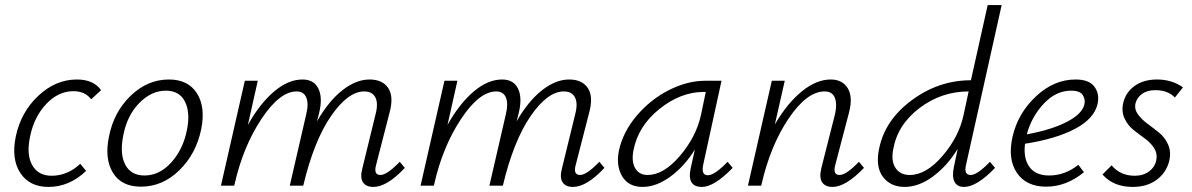

<svg xmlns="http://www.w3.org/2000/svg" viewBox="-20 -731 4695 756"><path d="M339 -340Q315 -372 269 -372Q210 -372 162.5 -322Q115 -272 99 -196Q83 -124 106.5 -81.5Q130 -39 183 -39Q246 -39 296 -86L319 -58Q253 5 171 5Q96 5 60 -50Q24 -105 42 -193Q62 -289 130.5 -353.5Q199 -418 283 -418Q348 -418 378 -376Z M535 4Q458 4 424.5 -51Q391 -106 409 -193Q428 -290 494.5 -354Q561 -418 645 -418Q721 -418 755.5 -363.5Q790 -309 772 -221Q752 -125 686 -60.5Q620 4 535 4ZM549 -40Q608 -40 654.5 -91.5Q701 -143 716 -219Q730 -287 708.5 -330.5Q687 -374 633 -374Q576 -374 528 -325Q480 -276 465 -196Q451 -124 473.5 -82Q496 -40 549 -40Z M1554 -94 1574 -70Q1504 5 1450 5Q1421 5 1409 -13.5Q1397 -32 1407 -69L1459 -282Q1470 -324 1458 -347.5Q1446 -371 1414 -371Q1350 -371 1283 -273.5Q1216 -176 1174 0H1121L1186 -282Q1196 -323 1186 -347Q1176 -371 1148 -371Q1081 -371 1009 -262Q937 -153 904 -7L902 0H850L944 -413H995L956 -239Q1003 -323 1059 -370.5Q1115 -418 1171 -418Q1216 -418 1233.5 -382.5Q1251 -347 1237 -288L1228 -253Q1274 -333 1328 -375.5Q1382 -418 1435 -418Q1486 -418 1508.5 -384.5Q1531 -351 1514 -288L1461 -82Q1450 -42 1478 -42Q1504 -42 1554 -94Z M2340 -94 2360 -70Q2290 5 2236 5Q2207 5 2195 -13.5Q2183 -32 2193 -69L2245 -282Q2256 -324 2244 -347.5Q2232 -371 2200 -371Q2136 -371 2069 -273.5Q2002 -176 1960 0H1907L1972 -282Q1982 -323 1972 -347Q1962 -371 1934 -371Q1867 -371 1795 -262Q1723 -153 1690 -7L1688 0H1636L1730 -413H1781L1742 -239Q1789 -323 1845 -370.5Q1901 -418 1957 -418Q2002 -418 2019.5 -382.5Q2037 -347 2023 -288L2014 -253Q2060 -333 2114 -375.5Q2168 -418 2221 -418Q2272 -418 2294.5 -384.5Q2317 -351 2300 -288L2247 -82Q2236 -42 2264 -42Q2290 -42 2340 -94Z M2845 -94 2865 -70Q2792 5 2744 5Q2683 5 2700 -70L2716 -142Q2675 -76 2619.5 -35.5Q2564 5 2510 5Q2455 5 2430 -36.5Q2405 -78 2417 -138Q2433 -212 2487.5 -276Q2542 -340 2614.5 -376.5Q2687 -413 2757 -413H2821L2749 -83Q2740 -41 2767 -41Q2794 -41 2845 -94ZM2530 -42Q2593 -42 2657 -117Q2721 -192 2740 -278L2759 -369H2751Q2660 -369 2576 -301.5Q2492 -234 2474 -138Q2466 -94 2481.5 -68Q2497 -42 2530 -42Z M3362 -94 3382 -70Q3310 5 3258 5Q3229 5 3217 -13.5Q3205 -32 3214 -69L3268 -282Q3277 -322 3267 -346.5Q3257 -371 3227 -371Q3157 -371 3085 -264Q3013 -157 2978 -3L2977 0H2925L3019 -413H3070L3031 -241Q3080 -325 3137.5 -371.5Q3195 -418 3251 -418Q3297 -418 3318 -383.5Q3339 -349 3323 -288L3269 -82Q3258 -42 3286 -42Q3312 -42 3362 -94Z M3802 -42Q3828 -42 3878 -94L3898 -70Q3826 5 3776 5Q3748 5 3738 -16Q3728 -37 3736 -74L3751 -145Q3710 -78 3654 -36.5Q3598 5 3542 5Q3487 5 3457 -34Q3427 -73 3441 -143Q3463 -257 3569.5 -336Q3676 -415 3803 -415L3869 -711H3924L3784 -83Q3774 -42 3802 -42ZM3562 -42Q3627 -42 3691.5 -117.5Q3756 -193 3774 -278L3794 -371Q3687 -371 3600.5 -305.5Q3514 -240 3497 -143Q3488 -96 3506.5 -69Q3525 -42 3562 -42Z M4215 -418Q4268 -418 4289 -390Q4310 -362 4302 -323Q4289 -264 4213.5 -224Q4138 -184 4016 -165Q4009 -107 4033.5 -73.5Q4058 -40 4111 -40Q4173 -40 4226 -82L4248 -53Q4179 4 4099 4Q4021 4 3984 -50.5Q3947 -105 3967 -193Q3988 -285 4059 -351.5Q4130 -418 4215 -418ZM4250 -321Q4254 -339 4243.5 -356.5Q4233 -374 4197 -374Q4138 -374 4090 -323Q4042 -272 4023 -202Q4121 -220 4181.5 -251.5Q4242 -283 4250 -321Z M4440 5Q4364 5 4321 -44L4357 -80Q4391 -39 4448 -39Q4482 -39 4505 -56.5Q4528 -74 4533 -101Q4538 -126 4524.5 -147.5Q4511 -169 4488 -185.5Q4465 -202 4442.5 -220Q4420 -238 4407.5 -265.5Q4395 -293 4403 -327Q4413 -368 4448 -393Q4483 -418 4536 -418Q4594 -418 4638 -387L4606 -347Q4579 -376 4529 -376Q4497 -376 4477 -361.5Q4457 -347 4451 -324Q4446 -301 4460.5 -281Q4475 -261 4498 -244Q4521 -227 4544 -208.5Q4567 -190 4579.5 -161.5Q4592 -133 4584 -98Q4573 -52 4535 -23.5Q4497 5 4440 5Z"/></svg>

Font: EauTest Semilight
Style: Italic
Weight: 300
Italic angle: -12°
Designer: Christian Thalmann (Catharsis Fonts)
Version: Version 0.001;PS 000.001;hotconv 1.0.88;makeotf.lib2.5.64775